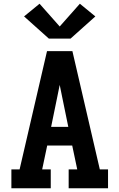

<svg xmlns="http://www.w3.org/2000/svg" viewBox="-20 -1009 640 1029"><path d="M41 0V-101H85L232 -735H368L515 -101H559V0H348V-101H394L367 -229H233L206 -101H252V0ZM346 -329 313 -490Q310 -506 306.5 -522Q303 -538 300 -554Q297 -538 293.5 -522Q290 -506 287 -490L254 -329ZM242 -802 109 -921 192 -989 300 -867 408 -989 491 -921 358 -802Z"/></svg>

Font: Iosevka Slab Extended
Style: Bold
Weight: 700
Width: 7
Monospace: yes
Designer: Belleve Invis
Foundry: Belleve Invis
Version: Version 11.1.0; ttfautohint (v1.8.3)